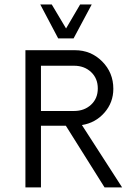

<svg xmlns="http://www.w3.org/2000/svg" viewBox="-20 -813 574 833"><path d="M299.3 -646.5H232.4L154.8 -793.5H204.6L266.6 -689.5L327.6 -793.5H377.9ZM335.4 -270.5 509.8 0H433.6L265.6 -267.6H157.7V0H90.3V-595.2H305.2Q374.5 -595.2 423.1 -546.6Q471.7 -498 471.7 -427.7Q471.7 -368.2 432.9 -324Q394 -279.8 335.4 -270.5ZM157.7 -331.5H301.3Q345.7 -331.5 375 -358.6Q404.3 -385.7 404.3 -429.2Q404.3 -473.1 375 -500.5Q345.7 -527.8 301.3 -527.8H157.7Z"/></svg>

Font: Now
Style: Regular
Weight: 400
Designer: Alfredo Marco Pradil
Foundry: Alfredo Marco Pradil
Version: Version 1.200;hotconv 1.0.109;makeotfexe 2.5.65596